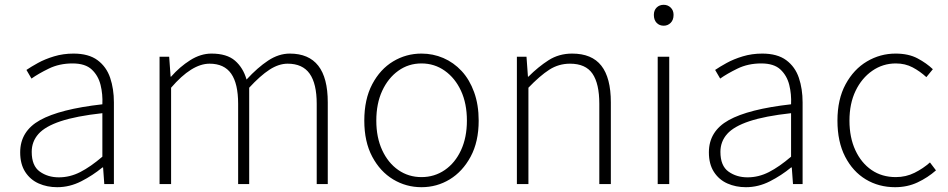

<svg xmlns="http://www.w3.org/2000/svg" viewBox="-20 -766 3944 799"><path d="M218 13Q176 13 141 -2.5Q106 -18 85 -50.5Q64 -83 64 -132Q64 -220 146.5 -266Q229 -312 406 -332Q408 -374 398.5 -412.5Q389 -451 362 -476.5Q335 -502 282 -502Q227 -502 183 -480.5Q139 -459 111 -439L90 -475Q109 -488 138 -504Q167 -520 205 -531.5Q243 -543 286 -543Q349 -543 386 -515.5Q423 -488 438.5 -442Q454 -396 454 -340V0H414L409 -69H406Q366 -36 318 -11.5Q270 13 218 13ZM225 -28Q271 -28 314 -50Q357 -72 406 -114V-295Q297 -283 232.5 -261.5Q168 -240 140 -208.5Q112 -177 112 -134Q112 -76 145.5 -52Q179 -28 225 -28Z M644 0V-530H684L690 -447H692Q728 -488 771.5 -515.5Q815 -543 860 -543Q924 -543 958 -513.5Q992 -484 1006 -435Q1052 -485 1096 -514Q1140 -543 1186 -543Q1265 -543 1304.5 -492.5Q1344 -442 1344 -340V0H1298V-334Q1298 -418 1268.5 -459.5Q1239 -501 1177 -501Q1140 -501 1101.5 -476Q1063 -451 1017 -401V0H971V-334Q971 -418 942 -459.5Q913 -501 852 -501Q815 -501 775 -476Q735 -451 692 -401V0Z M1734 13Q1670 13 1616 -19.5Q1562 -52 1529 -114Q1496 -176 1496 -264Q1496 -353 1529 -415.5Q1562 -478 1616 -510.5Q1670 -543 1734 -543Q1782 -543 1825 -524.5Q1868 -506 1901 -470.5Q1934 -435 1953 -382.5Q1972 -330 1972 -264Q1972 -176 1938.5 -114Q1905 -52 1851.5 -19.5Q1798 13 1734 13ZM1734 -29Q1788 -29 1831 -58.5Q1874 -88 1898.5 -141Q1923 -194 1923 -264Q1923 -335 1898.5 -388Q1874 -441 1831 -471.5Q1788 -502 1734 -502Q1680 -502 1637.5 -471.5Q1595 -441 1570.5 -388Q1546 -335 1546 -264Q1546 -194 1570.5 -141Q1595 -88 1637.5 -58.5Q1680 -29 1734 -29Z M2131 0V-530H2171L2177 -447H2179Q2220 -488 2263 -515.5Q2306 -543 2361 -543Q2443 -543 2482.5 -492.5Q2522 -442 2522 -340V0H2474V-334Q2474 -418 2445.5 -459.5Q2417 -501 2352 -501Q2305 -501 2266 -476Q2227 -451 2179 -401V0Z M2717 0V-530H2765V0ZM2742 -659Q2724 -659 2712.5 -671Q2701 -683 2701 -704Q2701 -723 2712.5 -734.5Q2724 -746 2742 -746Q2759 -746 2771 -734.5Q2783 -723 2783 -704Q2783 -683 2771 -671Q2759 -659 2742 -659Z M3084 13Q3042 13 3007 -2.5Q2972 -18 2951 -50.5Q2930 -83 2930 -132Q2930 -220 3012.5 -266Q3095 -312 3272 -332Q3274 -374 3264.5 -412.5Q3255 -451 3228 -476.5Q3201 -502 3148 -502Q3093 -502 3049 -480.5Q3005 -459 2977 -439L2956 -475Q2975 -488 3004 -504Q3033 -520 3071 -531.5Q3109 -543 3152 -543Q3215 -543 3252 -515.5Q3289 -488 3304.5 -442Q3320 -396 3320 -340V0H3280L3275 -69H3272Q3232 -36 3184 -11.5Q3136 13 3084 13ZM3091 -28Q3137 -28 3180 -50Q3223 -72 3272 -114V-295Q3163 -283 3098.5 -261.5Q3034 -240 3006 -208.5Q2978 -177 2978 -134Q2978 -76 3011.5 -52Q3045 -28 3091 -28Z M3705 13Q3637 13 3583 -19.5Q3529 -52 3497 -114Q3465 -176 3465 -264Q3465 -353 3499 -415.5Q3533 -478 3588 -510.5Q3643 -543 3707 -543Q3761 -543 3798.5 -523Q3836 -503 3862 -478L3835 -445Q3809 -469 3778 -485.5Q3747 -502 3708 -502Q3654 -502 3610 -471.5Q3566 -441 3540.5 -388Q3515 -335 3515 -264Q3515 -194 3539.5 -141Q3564 -88 3607 -58.5Q3650 -29 3708 -29Q3750 -29 3786 -47Q3822 -65 3850 -90L3875 -57Q3841 -27 3798.5 -7Q3756 13 3705 13Z"/></svg>

Font: Noto Sans TC ExtraLight
Style: Regular
Weight: 250
Designer: Ryoko NISHIZUKA  (kana, bopomofo & ideographs); Paul D. Hunt (Latin, Greek & Cyrillic); Sandoll Communications , Soo-you
Foundry: Adobe
Version: Version 2.004-H2;hotconv 1.0.118;makeotfexe 2.5.65603